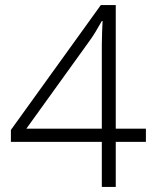

<svg xmlns="http://www.w3.org/2000/svg" viewBox="-20 -738 611 758"><path d="M556 -178H437V0H382V-178H23V-225L378 -718H437V-230H556ZM382 -230V-495Q382 -534 382 -561Q382 -588 383 -609.5Q384 -631 385 -655H382Q369 -632 357 -612Q345 -592 328 -569L84 -230Z"/></svg>

Font: Noto Sans Arabic Light
Style: Regular
Weight: 300
Designer: Monotype Design Team, Nadine Chahine, Nizar Qandah and Khaled Hosny
Foundry: Monotype Imaging Inc.
Version: Version 2.012; ttfautohint (v1.8.4.7-5d5b)